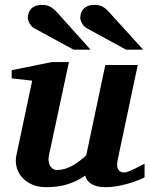

<svg xmlns="http://www.w3.org/2000/svg" viewBox="-20 -754 614 786"><path d="M571.8 -27.8Q561.5 -22.5 543.7 -15.4Q525.9 -8.3 504.2 -2.2Q482.4 3.9 459 8.1Q435.5 12.2 414.1 12.2Q388.2 12.2 372.1 6.8Q356 1.5 346.9 -6.1Q337.9 -13.7 334 -21.7Q330.1 -29.8 329.1 -35.2Q295.9 -12.2 257.3 0Q218.8 12.2 169.9 12.2Q132.8 12.2 107.2 -0.5Q81.5 -13.2 66.7 -32.2Q51.8 -51.3 47.1 -74Q42.5 -96.7 46.9 -117.2L111.8 -423.8L27.8 -433.1V-466.8L192.9 -500H262.2L180.2 -117.2Q177.7 -105.5 179 -94.7Q180.2 -84 184.6 -75.9Q189 -67.9 196.3 -63Q203.6 -58.1 212.9 -58.1Q229.5 -58.1 245.4 -62.7Q261.2 -67.4 276.1 -75.7Q291 -84 305.2 -94.7Q319.3 -105.5 333 -118.2L411.1 -487.8H543.9L461.9 -100.1Q456.1 -72.3 464.1 -60.1Q472.2 -47.9 487.8 -47.9Q491.7 -47.9 496.8 -49.1Q502 -50.3 511 -54Q520 -57.6 534.4 -64.7Q548.8 -71.8 571.8 -84ZM280.8 -550.8 118.7 -639.2Q113.3 -642.1 108.9 -647.2Q104.5 -652.3 101.1 -658.2Q97.7 -664.1 95.7 -670.2Q93.8 -676.3 93.8 -681.2Q93.8 -689.9 96.7 -699.5Q99.6 -709 106.2 -716.6Q112.8 -724.1 123.8 -729Q134.8 -733.9 150.9 -733.9Q161.1 -733.9 168.9 -732.4Q176.8 -731 184.1 -727.3Q191.4 -723.6 198.7 -717.5Q206.1 -711.4 214.8 -702.1L350.6 -550.8ZM495.6 -550.8 334 -639.2Q328.6 -642.1 324 -647.2Q319.3 -652.3 315.9 -658.2Q312.5 -664.1 310.5 -670.2Q308.6 -676.3 308.6 -681.2Q308.6 -689.9 311.5 -699.5Q314.5 -709 321 -716.6Q327.6 -724.1 338.6 -729Q349.6 -733.9 365.7 -733.9Q376 -733.9 383.8 -732.4Q391.6 -731 398.9 -727.3Q406.2 -723.6 413.3 -717.5Q420.4 -711.4 428.7 -702.1L565.9 -550.8Z"/></svg>

Font: Charis SIL Phon
Style: Bold Italic
Weight: 700
Italic angle: -11°
Foundry: SIL International
Version: Version 5.000